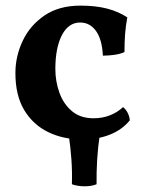

<svg xmlns="http://www.w3.org/2000/svg" viewBox="-20 -487 506 683"><path d="M441.8 -59.2Q415.3 -26.1 372.2 -8.6Q329 9 272.5 9Q205.4 9 151.6 -17Q97.8 -43 66.3 -95.2Q34.8 -147.4 34.8 -227Q34.8 -287 60.9 -342Q87 -397 138.4 -432Q189.9 -467 266.3 -467Q320.1 -467 360.7 -456.5Q401.3 -446 432.9 -425.1Q427.4 -396.7 425.1 -367.4Q422.8 -338 422.8 -301.7Q407 -294.6 385.9 -291.8Q364.8 -289 346 -289Q343.1 -347 321.4 -377Q299.7 -406.9 265.1 -406.9Q223.4 -406.9 200.1 -361.7Q176.9 -316.5 176.9 -241.5Q176.9 -197.7 191.3 -157.4Q205.7 -117.1 235.9 -91.7Q266 -66.3 312.6 -66.3Q344.6 -66.3 371.2 -76.8Q397.9 -87.4 417.8 -106Q427.4 -98.3 433.9 -86.1Q440.3 -73.9 441.8 -59.2ZM235.7 168.5Q237.2 124.3 234 79.7Q230.8 35.2 224.3 -7.7H334.9Q328.5 35.2 325.7 79.7Q323 124.3 323.5 168.5Q305.8 175.7 281.1 175.7Q256.5 175.7 235.7 168.5Z"/></svg>

Font: Vollkorn
Style: Regular
Weight: 400
Designer: Friedrich Althausen
Foundry: Friedrich Althausen
Version: Version 5.001